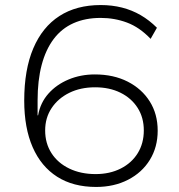

<svg xmlns="http://www.w3.org/2000/svg" viewBox="-20 -733 711 761"><path d="M361 8Q270 8 206.5 -32.5Q143 -73 109.5 -149.5Q76 -226 76 -334Q76 -457 112 -541.5Q148 -626 215.5 -669.5Q283 -713 379 -713Q424 -713 463.5 -703Q503 -693 537.5 -673Q572 -653 602 -623L577 -579Q533 -625 483.5 -643.5Q434 -662 379 -662Q318 -662 271 -641Q224 -620 192.5 -578Q161 -536 145 -475Q129 -414 129 -335V-276H131Q140 -326 172 -362Q204 -398 252 -418Q300 -438 356 -438Q430 -438 486 -409.5Q542 -381 573.5 -331Q605 -281 605 -215Q605 -150 574 -99.5Q543 -49 487.5 -20.5Q432 8 361 8ZM359 -43Q415 -43 458.5 -65Q502 -87 526 -126Q550 -165 550 -216Q550 -267 525.5 -305.5Q501 -344 457.5 -365.5Q414 -387 357 -387Q299 -387 254.5 -365Q210 -343 184.5 -304.5Q159 -266 159 -216Q159 -165 184 -126Q209 -87 254.5 -65Q300 -43 359 -43Z"/></svg>

Font: Nunito Sans 7pt SemiExpanded ExtraLight
Style: Regular
Weight: 250
Width: 6
Designer: Vernon Adams
Foundry: Vernon Adams
Version: Version 3.101;gftools[0.9.27]